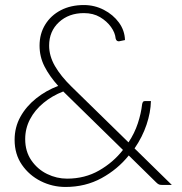

<svg xmlns="http://www.w3.org/2000/svg" viewBox="-20 -734 721 762"><path d="M240 8Q188 8 142 -15Q96 -38 67 -80Q38 -122 38 -179Q38 -229 61 -270.5Q84 -312 123.5 -343.5Q163 -375 211 -393Q176 -432 156.5 -470.5Q137 -509 137 -553Q137 -600 159.5 -636.5Q182 -673 221.5 -693.5Q261 -714 313 -714Q355 -714 392 -695Q429 -676 452 -644.5Q475 -613 476 -575L452 -570Q448 -570 444.5 -572Q441 -574 439 -581Q437 -604 420.5 -627Q404 -650 377 -666Q350 -682 313 -682Q253 -682 214 -646Q175 -610 175 -553Q175 -512 198 -472Q221 -432 264 -390L490 -169Q514 -205 527 -244.5Q540 -284 544 -320Q545 -326 547.5 -329.5Q550 -333 556 -333H579Q578 -288 561.5 -239Q545 -190 514 -145L662 0H625Q617 0 612 -1.5Q607 -3 600 -10L491 -117Q447 -62 383 -27Q319 8 240 8ZM246 -25Q317 -25 373.5 -57.5Q430 -90 468 -139L231 -371Q187 -354 152.5 -325.5Q118 -297 99 -260.5Q80 -224 80 -182Q80 -133 104.5 -97.5Q129 -62 167 -43.5Q205 -25 246 -25Z"/></svg>

Font: Aleo ExtraLight
Style: Regular
Weight: 250
Designer: Alessio Laiso
Foundry: Alessio Laiso
Version: Version 2.001;gftools[0.9.29]